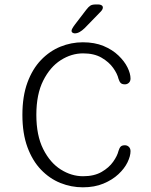

<svg xmlns="http://www.w3.org/2000/svg" viewBox="-20 -810 659 840"><path d="M342.5 9.5Q291.5 9.5 244.2 -9.5Q197 -28.5 159.5 -67.5Q122 -106.5 100 -166.2Q78 -226 78 -307.5Q78 -389 100 -448.8Q122 -508.5 159.5 -547.5Q197 -586.5 244.2 -605.8Q291.5 -625 342.5 -625Q394 -625 433 -608.8Q472 -592.5 498.2 -567.2Q524.5 -542 537.8 -515Q551 -488 551 -466.5Q551 -454.5 543.8 -447.8Q536.5 -441 526.5 -441Q514 -441 508.2 -446.8Q502.5 -452.5 498.5 -465Q493.5 -487 475.2 -512.8Q457 -538.5 424.5 -557.5Q392 -576.5 343.5 -576.5Q292.5 -576.5 245.8 -546.8Q199 -517 169 -457.2Q139 -397.5 139 -307.5Q139 -217.5 169 -157.8Q199 -98 245.8 -68.5Q292.5 -39 343.5 -39Q392 -39 424.5 -57.8Q457 -76.5 475.2 -102.5Q493.5 -128.5 498.5 -150Q502.5 -163 508.2 -168.8Q514 -174.5 526.5 -174.5Q536.5 -174.5 543.8 -167.5Q551 -160.5 551 -148.5Q551 -127 537.8 -99.8Q524.5 -72.5 498 -47.8Q471.5 -23 432.5 -6.8Q393.5 9.5 342.5 9.5ZM307 -664Q302.5 -664 297.8 -666.8Q293 -669.5 293 -675.5Q293 -683 308.5 -703.5L357.5 -767.5Q367.5 -780.5 375.5 -785.5Q383.5 -790.5 399 -790.5H410.5Q418.5 -790.5 424.2 -787Q430 -783.5 430 -777Q430 -768 418.5 -757L350.5 -687Q338.5 -675.5 328 -669.8Q317.5 -664 307 -664Z"/></svg>

Font: Sono Monospace Light
Style: Regular
Weight: 300
Version: Version 2.112